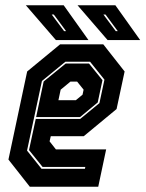

<svg xmlns="http://www.w3.org/2000/svg" viewBox="-20 -708 552 728"><path d="M371.5 -540 452.5 -437 422 -294.5 297.5 -191.5H172.5L168 -172L192 -141.5H382.5L352.5 0H93L12 -103L83 -437L208 -540ZM321.5 -474H228L139 -401L82.5 -137L137.5 -68H302L303.5 -75H141.5L90 -139L115.5 -257H284L357 -317L376 -406ZM317.5 -467 368.5 -404 350.5 -319.5 283.5 -264H117L145.5 -399L229 -467ZM272.5 -398.5H247L210 -368L201.5 -328H267.5L293 -349L297 -368ZM511.5 -556H388L274 -688H417.5ZM426.5 -590 380 -653H372L419 -590ZM315.5 -556H192L78 -688H221.5ZM230.5 -590 184 -653H176L223 -590Z"/></svg>

Font: Tourney Condensed ExtraBold
Style: Italic
Weight: 800
Width: 3
Italic angle: -12°
Designer: Tyler Finck
Foundry: Etcetera Type Co
Version: Version 1.010; ttfautohint (v1.8.3)